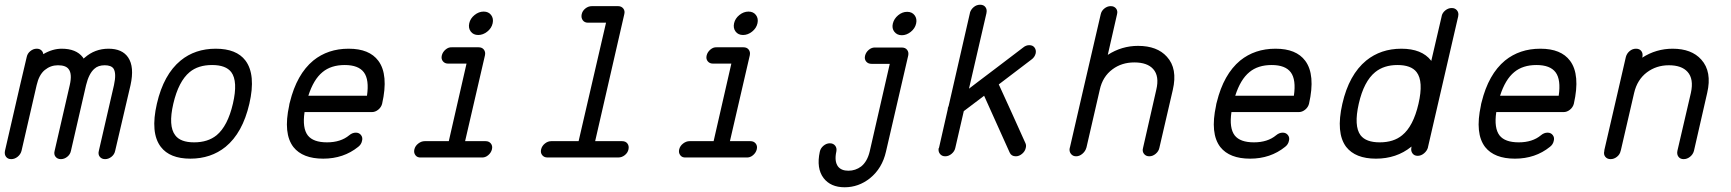

<svg xmlns="http://www.w3.org/2000/svg" viewBox="-20 -668 7320 812"><path d="M135 -462Q135 -462 136 -462Q147 -462 154.5 -455.5Q162 -449 163 -439Q202 -462 241 -462Q302 -462 330 -426Q330 -426 334 -420Q334 -421 335.5 -422Q337 -423 338 -424Q381 -462 439 -462Q497 -462 522 -425Q549 -385 532 -308L467 -30Q464 -15 451.5 -5Q439 5 424.5 5Q410 5 402 -5Q394 -15 398 -30L462 -308Q473 -358 460 -378Q450 -392 423 -392Q395 -392 379 -377Q356 -357 344 -308L280 -30Q277 -15 264.5 -5Q252 5 237.5 5Q223 5 215 -5Q207 -15 211 -30L275 -308Q286 -356 270 -376Q258 -392 225 -392Q194 -392 169.5 -372Q145 -352 135 -308L71 -30Q67 -15 54.5 -5Q42 5 27.5 5Q13 5 5.5 -5Q-2 -15 1 -30L65 -308Q65 -308 93 -427Q96 -442 108.5 -452Q121 -462 135 -462Z M1018 -412Q1063 -352 1034.5 -229Q1006 -106 934 -47Q872 3 785 3Q698 3 660 -47Q615 -106 643.5 -229.5Q672 -353 744 -412Q805 -462 892.5 -462Q980 -462 1018 -412ZM877 -393Q818 -393 782 -363Q735 -324 713 -229.5Q691 -135 721 -96Q743 -66 801 -66Q859 -66 896 -96Q943 -135 965 -229.5Q987 -324 958 -363Q935 -393 877 -393Z M1454 -462Q1455 -462 1455 -462Q1542 -462 1580 -411Q1624 -352 1596 -229Q1592 -214 1579.5 -204Q1567 -194 1553 -194H1268Q1258 -126 1282 -95Q1305 -66 1363 -66Q1421 -66 1457 -96Q1470 -107 1485 -107Q1499 -107 1507 -96.5Q1515 -86 1511 -72Q1508 -57 1495 -47Q1433 3 1347 3Q1260 3 1221 -46Q1177 -103 1203 -222Q1203 -225 1204 -228.5Q1205 -232 1206 -236Q1235 -354 1305 -412Q1367 -462 1454 -462ZM1438 -393Q1380 -393 1344 -363Q1306 -332 1284 -263H1532Q1542 -331 1519 -362Q1496 -393 1438 -393Z M1987 -604.5Q2005 -619 2025.5 -619Q2046 -619 2057 -604.5Q2068 -590 2063.5 -569.5Q2059 -549 2041 -534.5Q2023 -520 2002.5 -520Q1982 -520 1971 -534.5Q1960 -549 1964.5 -569.5Q1969 -590 1987 -604.5ZM1891 -468H2004Q2019 -468 2026.5 -458Q2034 -448 2031 -434L1947 -71H2034Q2048 -71 2056 -61Q2064 -51 2060.5 -36.5Q2057 -22 2044.5 -11.5Q2032 -1 2017 -2H1760Q1745 -1 1737 -11.5Q1729 -22 1732.5 -36.5Q1736 -51 1749 -61Q1762 -71 1776 -71H1878L1953 -399H1875Q1861 -399 1853 -409Q1845 -419 1848.5 -433.5Q1852 -448 1864.5 -458.5Q1877 -469 1891 -468Z M2483 -642Q2594 -642 2594 -642Q2608 -642 2616 -632Q2624 -622 2620 -607L2497 -71H2611Q2626 -71 2633.5 -61Q2641 -51 2638 -36.5Q2635 -22 2622.5 -12Q2610 -2 2595 -2Q2595 -2 2296 -2Q2295 -2 2295 -2Q2281 -2 2273 -12Q2265 -22 2268.5 -36.5Q2272 -51 2284.5 -61Q2297 -71 2311 -71Q2311 -71 2312 -71H2427L2543 -572H2467Q2452 -572 2444.5 -582.5Q2437 -593 2440 -607.5Q2443 -622 2455.5 -632Q2468 -642 2483 -642Z M3107 -604.5Q3125 -619 3145.5 -619Q3166 -619 3177 -604.5Q3188 -590 3183.5 -569.5Q3179 -549 3161 -534.5Q3143 -520 3122.5 -520Q3102 -520 3091 -534.5Q3080 -549 3084.5 -569.5Q3089 -590 3107 -604.5ZM3011 -468H3124Q3139 -468 3146.5 -458Q3154 -448 3151 -434L3067 -71H3154Q3168 -71 3176 -61Q3184 -51 3180.5 -36.5Q3177 -22 3164.5 -11.5Q3152 -1 3137 -2H2880Q2865 -1 2857 -11.5Q2849 -22 2852.5 -36.5Q2856 -51 2869 -61Q2882 -71 2896 -71H2998L3073 -399H2995Q2981 -399 2973 -409Q2965 -419 2968.5 -433.5Q2972 -448 2984.5 -458.5Q2997 -469 3011 -468Z M3778.5 -603.5Q3796 -618 3816.5 -618Q3837 -618 3848 -603.5Q3859 -589 3854.5 -568.5Q3850 -548 3832 -533.5Q3814 -519 3794 -519Q3774 -519 3762.5 -533.5Q3751 -548 3756 -568.5Q3761 -589 3778.5 -603.5ZM3682 -467H3794Q3809 -467 3816.5 -457Q3824 -447 3821 -433L3727 -27Q3711 44 3659 86Q3611 124 3552 124Q3493 124 3463 85Q3432 44 3447 -26Q3450 -41 3462.5 -51.5Q3475 -62 3489.5 -62Q3504 -62 3512 -52Q3520 -42 3517 -27Q3508 14 3524 36Q3538 54 3568 54Q3598 54 3622 36Q3648 15 3658 -27L3743 -398H3666Q3651 -398 3643 -408Q3635 -418 3638.5 -432.5Q3642 -447 3654.5 -457.5Q3667 -468 3682 -467Z M4125 -648Q4140 -648 4147.5 -638Q4155 -628 4152 -614Q4152 -614 4152 -613L4078 -293Q4092 -304 4116 -322Q4140 -340 4190 -378Q4240 -416 4273.5 -441.5Q4307 -467 4307 -467Q4319 -477 4333 -477Q4348 -477 4355.5 -466.5Q4363 -456 4360 -442Q4356 -426 4342 -416L4204 -311Q4211 -295 4223 -269.5Q4235 -244 4259.5 -189.5Q4284 -135 4300.5 -98.5Q4317 -62 4317 -62Q4321 -53 4318 -42Q4315 -28 4302.5 -17.5Q4290 -7 4276 -7Q4257 -7 4250 -23L4142 -263L4056 -198L4020 -42Q4017 -28 4004.5 -17.5Q3992 -7 3977.5 -7Q3963 -7 3955 -17.5Q3947 -28 3950 -42Q3951 -42 3951 -42Q3988 -205 3988 -205Q3988 -209 3989 -212.5Q3990 -216 3992 -220L4082 -613Q4082 -613 4082 -614Q4086 -628 4098 -638Q4110 -648 4125 -648Z M4677 -642Q4677 -642 4678 -642Q4692 -642 4700 -632Q4708 -622 4704 -607L4665 -436Q4724 -474 4793 -474Q4874 -474 4915 -428Q4961 -378 4940 -288L4883 -42Q4880 -28 4867.5 -17.5Q4855 -7 4840.5 -7Q4826 -7 4818 -17.5Q4810 -28 4814 -42L4870 -288Q4884 -346 4857 -376Q4832 -404 4777 -404Q4724 -404 4685 -375Q4643 -344 4631 -288L4575 -45L4574 -42Q4570 -28 4557.5 -17.5Q4545 -7 4531 -7Q4517 -7 4509 -17.5Q4501 -28 4504 -42L4505 -45L4561 -288Q4561 -288 4635 -607Q4638 -622 4650.5 -632Q4663 -642 4677 -642Z M5374 -462Q5375 -462 5375 -462Q5462 -462 5500 -411Q5544 -352 5516 -229Q5512 -214 5499.5 -204Q5487 -194 5473 -194H5188Q5178 -126 5202 -95Q5225 -66 5283 -66Q5341 -66 5377 -96Q5390 -107 5405 -107Q5419 -107 5427 -96.5Q5435 -86 5431 -72Q5428 -57 5415 -47Q5353 3 5267 3Q5180 3 5141 -46Q5097 -103 5123 -222Q5123 -225 5124 -228.5Q5125 -232 5126 -236Q5155 -354 5225 -412Q5287 -462 5374 -462ZM5358 -393Q5300 -393 5264 -363Q5226 -332 5204 -263H5452Q5462 -331 5439 -362Q5416 -393 5358 -393Z M6119 -634Q6119 -634 6120 -634Q6134 -634 6142 -624Q6150 -614 6147 -600Q6147 -600 6147 -599L6019 -45Q6019 -45 6019 -44Q6015 -30 6002.5 -19.5Q5990 -9 5975.5 -9Q5961 -9 5953.5 -19.5Q5946 -30 5949 -44Q5949 -45 5949 -45L5950 -49Q5950 -48 5949 -47.5Q5948 -47 5948 -47Q5886 3 5799 3Q5712 3 5673 -47Q5629 -106 5657 -229Q5685 -352 5758 -412Q5820 -462 5906.5 -462Q5993 -462 6032 -412Q6032 -412 6032.5 -411Q6033 -410 6033 -410Q6033 -410 6077 -599Q6077 -599 6077 -600Q6080 -614 6092.5 -624Q6105 -634 6119 -634ZM5890 -393Q5833 -393 5796 -363Q5748 -324 5726.5 -229.5Q5705 -135 5734 -96Q5757 -66 5815 -66Q5874 -66 5910 -96Q5957 -134 5979 -229Q6001 -324 5971 -363Q5948 -393 5890 -393Z M6494 -462Q6495 -462 6495 -462Q6582 -462 6620 -411Q6664 -352 6636 -229Q6632 -214 6619.5 -204Q6607 -194 6593 -194H6308Q6298 -126 6322 -95Q6345 -66 6403 -66Q6461 -66 6497 -96Q6510 -107 6525 -107Q6539 -107 6547 -96.5Q6555 -86 6551 -72Q6548 -57 6535 -47Q6473 3 6387 3Q6300 3 6261 -46Q6217 -103 6243 -222Q6243 -225 6244 -228.5Q6245 -232 6246 -236Q6275 -354 6345 -412Q6407 -462 6494 -462ZM6478 -393Q6420 -393 6384 -363Q6346 -332 6324 -263H6572Q6582 -331 6559 -362Q6536 -393 6478 -393Z M6899 -462Q6914 -462 6921.5 -452Q6929 -442 6926 -427L6925 -424Q6984 -462 7054 -462Q7134 -462 7175 -416Q7221 -365 7200 -275L7144 -30Q7140 -15 7127.5 -5Q7115 5 7100.5 5Q7086 5 7078.5 -5Q7071 -15 7074 -30L7131 -275Q7144 -334 7117 -364Q7092 -392 7038 -392Q6985 -392 6945 -362Q6904 -331 6891 -275L6835 -33L6834 -30Q6831 -15 6818.5 -5Q6806 5 6791.5 5Q6777 5 6769 -5Q6761 -15 6765 -30V-33L6821 -275Q6821 -275 6856 -427Q6860 -442 6872 -452Q6884 -462 6899 -462Z"/></svg>

Font: Brass Mono
Style: Italic
Weight: 400
Italic angle: -13°
Monospace: yes
Version: Version 1.100; ttfautohint (v1.8.3) -l 8 -r 50 -G 200 -x 14 